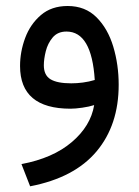

<svg xmlns="http://www.w3.org/2000/svg" viewBox="-20 -368 470 650"><path d="M298.8 -12.2Q282.2 -6.8 258.5 -3.4Q234.9 0 218.8 0Q47.9 0 47.9 -144.5Q47.9 -192.9 65.2 -239.5Q82.5 -286.1 118.4 -316.9Q154.3 -347.7 209 -347.7Q268.6 -347.7 306.9 -309.3Q345.2 -271 363.5 -210Q381.8 -148.9 381.8 -81.1Q381.8 55.2 306.9 144.5Q231.9 233.9 82 262.7L52.7 187.5Q159.2 167.5 223.1 113Q287.1 58.6 298.8 -12.2ZM300.8 -97.2Q290.5 -261.2 205.1 -261.2Q175.3 -261.2 158.4 -241.2Q141.6 -221.2 135 -194.6Q128.4 -168 128.4 -147Q128.4 -113.3 151.1 -99.6Q173.8 -85.9 221.2 -85.9Q240.2 -85.9 260.7 -88.6Q281.2 -91.3 300.8 -97.2Z"/></svg>

Font: Vazir
Style: Regular
Weight: 400
Designer: Saber Rastikerdar
Foundry: Saber Rastikerdar
Version: Version 30.0.0